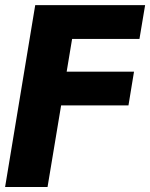

<svg xmlns="http://www.w3.org/2000/svg" viewBox="-50 -536 594 760"><path d="M-29.8 204.1 89.4 -515.6H524.4L502 -381.8H235.4L213.9 -252.4H480.5L458.5 -118.7H191.9L138.2 204.1Z"/></svg>

Font: Inter Display ExtraBold
Style: Italic
Weight: 800
Italic angle: -9.39999°
Designer: Rasmus Andersson
Foundry: rsms
Version: Version 4.000;git-a52131595